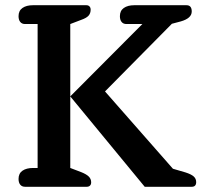

<svg xmlns="http://www.w3.org/2000/svg" viewBox="-20 -715 774 735"><path d="M76 0Q64 0 57.5 -8Q51 -16 51 -30Q51 -51 66 -61.5Q81 -72 107 -72H124V-623H76Q64 -623 57.5 -631Q51 -639 51 -653Q51 -674 66 -684.5Q81 -695 106 -695H311Q318 -695 322.5 -690.5Q327 -686 327 -678Q327 -664 319 -655Q311 -646 291 -639L249 -623V-72L291 -56Q311 -48 320 -39Q329 -30 329 -17Q329 -9 324.5 -4.5Q320 0 312 0ZM534 0 249 -346 525 -623H464Q452 -623 445.5 -631Q439 -639 439 -653Q439 -674 454 -684.5Q469 -695 494 -695H694Q714 -695 714 -671Q714 -645 672 -633L638 -624L382 -365L642 -69L690 -55Q712 -48 721.5 -39.5Q731 -31 731 -18Q731 0 714 0Z"/></svg>

Font: Maitree Semibold
Style: Regular
Weight: 600
Designer: CadsonDemak Team
Foundry: CadsonDemak
Version: Version 1.010